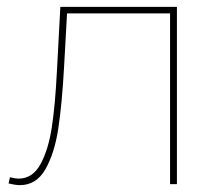

<svg xmlns="http://www.w3.org/2000/svg" viewBox="-20 -537 653 560"><path d="M9 -20Q25 -16 34 -16Q75 -16 98 -58Q121 -100 131 -165Q141 -230 146 -329Q146 -334 146.5 -338.5Q147 -343 147 -348L156 -517H496V0H476V-506L484 -498H168L176 -506L167 -344Q161 -234 150 -162Q139 -90 112.5 -43.5Q86 3 38 3Q25 3 5 -2Z"/></svg>

Font: Montserrat
Style: Regular
Weight: 400
Designer: Julieta Ulanovsky
Foundry: Julieta Ulanovsky
Version: Version 8.000